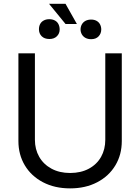

<svg xmlns="http://www.w3.org/2000/svg" viewBox="-20 -991 747 1023"><path d="M628.9 -707H541V-246.1C541 -212.2 533.5 -182 518.6 -155.3C503.6 -128.6 481.9 -107.6 453.6 -92.3C425.3 -77 391.9 -69.3 353.5 -69.3C315.8 -69.3 282.7 -77 254.4 -92.3C226.1 -107.6 204.3 -128.6 189 -155.3C173.7 -182 166 -212.2 166 -246.1V-707H78.1V-239.3C78.1 -191.1 89.5 -147.9 112.3 -109.9C135.1 -71.8 167.3 -41.8 209 -20C250.7 1.8 298.8 12.7 353.5 12.7C408.2 12.7 456.4 1.8 498 -20C539.7 -41.8 571.9 -71.8 594.7 -109.9C617.5 -147.9 628.9 -191.1 628.9 -239.3ZM389.6 -863.3 329.1 -970.7H241.2L329.1 -863.3ZM193.8 -862.8C189.6 -854.7 187.5 -845.4 187.5 -835C187.5 -820 192.4 -807.6 202.1 -797.9C211.9 -788.1 225.6 -783.2 243.2 -783.2C260.1 -783.2 273.4 -788.1 283.2 -797.9C293 -807.6 297.9 -819.7 297.9 -834C297.9 -844.4 295.7 -853.8 291.5 -862.3C287.3 -870.8 280.9 -877.3 272.5 -881.8C264 -886.4 253.9 -888.7 242.2 -888.7C231.1 -888.7 221.4 -886.4 212.9 -881.8C204.4 -877.3 198.1 -870.9 193.8 -862.8ZM416 -860.8C411.5 -852.7 409.2 -843.8 409.2 -834C409.2 -824.9 411.5 -816.2 416 -808.1C420.6 -800 427.1 -793.6 435.5 -789.1C444 -784.5 454.1 -782.2 465.8 -782.2C482.7 -782.2 495.9 -787.3 505.4 -797.4C514.8 -807.5 519.5 -819.7 519.5 -834C519.5 -843.8 517.4 -852.7 513.2 -860.8C509 -869 502.8 -875.3 494.6 -879.9C486.5 -884.4 476.9 -886.7 465.8 -886.7C454.1 -886.7 444 -884.4 435.5 -879.9C427.1 -875.3 420.6 -869 416 -860.8Z"/></svg>

Font: Pretendard Variable
Style: Regular
Weight: 400
Designer: Base glyphs from Inter by Rasmus Andersson; Hangeul glyphs from Noto Sans CJK(Source Han Sans) by Jang Soo-young and Kan
Foundry: Kil Hyung-jin
Version: Version 1.309;Glyphs 3.2 (3225)